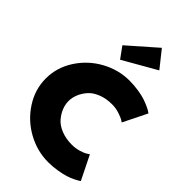

<svg xmlns="http://www.w3.org/2000/svg" viewBox="-344 -1296 1426 1426"><g transform="rotate(45 369.0 -583.0)"><path d="M464 -840Q514 -840 561 -832.5Q608 -825 638 -814.5Q668 -804 691.5 -793Q715 -782 726 -774L736 -767L643 -579Q636 -584 624 -591.5Q612 -599 574.5 -611.5Q537 -624 498 -624Q434 -624 384 -603.5Q334 -583 306.5 -550.5Q279 -518 265 -482.5Q251 -447 251 -412Q251 -377 265 -341.5Q279 -306 306.5 -273.5Q334 -241 384 -220.5Q434 -200 498 -200Q537 -200 573 -211Q609 -222 626 -234L643 -245L736 -57Q732 -54 725 -49Q718 -44 692.5 -31.5Q667 -19 637.5 -9.5Q608 0 561 8Q514 16 464 16Q350 16 246 -41Q142 -98 77.5 -197.5Q13 -297 13 -412Q13 -527 77.5 -626.5Q142 -726 246 -783Q350 -840 464 -840ZM241 -988 462 -1182 567 -1050 305 -900Z"/></g></svg>

Font: Spartan MB
Style: Regular
Weight: 900
Designer: Matt Bailey
Foundry: Matt Bailey
Version: Version 001.001